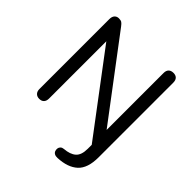

<svg xmlns="http://www.w3.org/2000/svg" viewBox="-239 -870 1218 1218"><g transform="rotate(45 370.5 -261.0)"><path d="M476 190Q459 191 448.5 185Q438 179 434.5 168.5Q431 158 432.5 147.5Q434 137 442 129.5Q450 122 463 121Q516 117 543 93Q570 69 570 13V-40L587 0L148 -583H171V-38Q171 -17 160 -5Q149 7 128 7Q108 7 96.5 -5Q85 -17 85 -38V-665Q85 -688 96 -700Q107 -712 125 -712Q142 -712 151 -706Q160 -700 171 -685L595 -123H570V-667Q570 -689 581.5 -700.5Q593 -712 614 -712Q635 -712 646 -700.5Q657 -689 657 -667V3Q657 100 610.5 143Q564 186 476 190Z"/></g></svg>

Font: Nunito Medium
Style: Regular
Weight: 500
Designer: Vernon Adams
Foundry: Vernon Adams
Version: Version 3.601